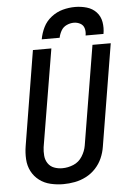

<svg xmlns="http://www.w3.org/2000/svg" viewBox="-62 -994 701 1047"><g transform="rotate(-5 288.0 -470.5)"><path d="M242 8Q273 8 305 2Q337 -4 367 -19.5Q397 -35 420 -60Q443 -85 456 -115Q469 -145 474 -177L566 -735H466L376 -191Q371 -161 353 -132.5Q335 -104 305 -91.5Q275 -79 244 -79Q220 -79 199 -87Q178 -95 165.5 -113.5Q153 -132 151 -155.5Q149 -179 152 -202L241 -735H140L55 -217Q49 -181 51 -145Q53 -109 68.5 -79Q84 -49 111 -28.5Q138 -8 172.5 0Q207 8 242 8ZM193 -789H291Q295 -809 305.5 -827.5Q316 -846 335.5 -855Q355 -864 375 -864Q394 -864 410.5 -855Q427 -846 432 -827.5Q437 -809 433 -789H531Q537 -822 531.5 -854Q526 -886 505 -908.5Q484 -931 453 -940Q422 -949 389 -949Q355 -949 321.5 -940Q288 -931 259 -908.5Q230 -886 214.5 -854.5Q199 -823 193 -789Z"/></g></svg>

Font: Iosevka Sparkle Medium
Style: Italic
Weight: 500
Italic angle: -9°
Designer: Belleve Invis
Foundry: Belleve Invis
Version: Version 4.5.0; ttfautohint (v1.8.3)